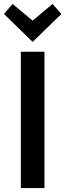

<svg xmlns="http://www.w3.org/2000/svg" viewBox="-22 -956 332 976"><path d="M84 0V-693H204V0ZM144 -743 -2 -885 42 -936 144 -851 245 -936 290 -885Z"/></svg>

Font: Ubuntu Sans SemiBold
Style: Regular
Weight: 600
Designer: Dalton Maag Ltd
Foundry: Dalton Maag Ltd
Version: Version 1.006; ttfautohint (v1.8.4.7-5d5b)